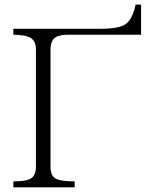

<svg xmlns="http://www.w3.org/2000/svg" viewBox="-20 -801 665 822"><path d="M37.1 -677.7V-652.3Q91.8 -652.3 114.3 -636.7Q133.8 -622.1 133.8 -588.9V-86.9Q133.8 -51.8 114.3 -38.1Q93.8 -24.4 37.1 -24.4V1H299.8V-24.4Q236.3 -24.4 215.8 -38.1Q196.3 -50.8 196.3 -86.9V-588.9Q196.3 -621.1 211.9 -636.7Q228.5 -652.3 269.5 -652.3H584V-781.2H560.5Q546.9 -715.8 515.6 -696.3Q487.3 -677.7 408.2 -677.7Z"/></svg>

Font: Batang
Style: Regular
Weight: 400
Version: Version 2.21